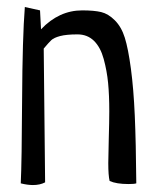

<svg xmlns="http://www.w3.org/2000/svg" viewBox="-20 -531 453 555"><path d="M106.4 -390.6 110.4 -3.9Q95.7 3.9 75.2 3.9Q59.6 3.9 40 -1Q43 -62.5 43.9 -243.2Q44.9 -423.8 51.8 -510.7L95.7 -501L98.6 -446.3Q150.4 -501 217.8 -501Q252 -501 272.5 -496.1Q293 -491.2 312 -472.2Q331.1 -453.1 340.8 -421.9Q350.6 -390.6 358.4 -332.5Q366.2 -274.4 369.6 -196.8Q373 -119.1 374 -1Q368.2 1 351.6 1Q316.4 1 296.9 -7.8Q293 -23.4 293 -59.6Q293 -78.1 294.4 -129.4Q295.9 -180.7 295.9 -209Q295.9 -255.9 292.5 -291Q289.1 -326.2 279.8 -360.4Q270.5 -394.5 251.5 -413.1Q232.4 -431.6 204.1 -431.6Q171.9 -431.6 153.8 -426.8Q135.7 -421.9 128.4 -415Q121.1 -408.2 106.4 -390.6Z"/></svg>

Font: Neucha
Style: Regular
Weight: 400
Designer: Jovanny Lemonad
Foundry: Jovanny Lemonad
Version: Version 001.001